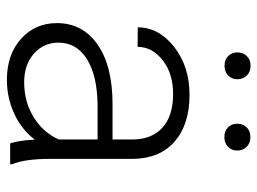

<svg xmlns="http://www.w3.org/2000/svg" viewBox="-118 -644 771 576"><g transform="rotate(90 268.0 -355.5)"><path d="M409.7 0Q400.9 -24.9 398.4 -73.7Q367.7 -33.7 320.1 -12Q272.5 9.8 219.2 9.8Q143.1 9.8 95.9 -32.7Q48.8 -75.2 48.8 -140.1Q48.8 -217.3 113 -262.2Q177.2 -307.1 292 -307.1H397.9V-367.2Q397.9 -423.8 363 -456.3Q328.1 -488.8 261.2 -488.8Q200.2 -488.8 160.2 -457.5Q120.1 -426.3 120.1 -382.3L61.5 -382.8Q61.5 -445.8 120.1 -491.9Q178.7 -538.1 264.2 -538.1Q352.5 -538.1 403.6 -493.9Q454.6 -449.7 456.1 -370.6V-120.6Q456.1 -43.9 472.2 -5.9V0ZM226.1 -42Q284.7 -42 330.8 -70.3Q377 -98.6 397.9 -146V-262.2H293.5Q206.1 -261.2 156.7 -230.2Q107.4 -199.2 107.4 -145Q107.4 -100.6 140.4 -71.3Q173.3 -42 226.1 -42ZM136.7 -681.6Q136.7 -698.2 147.5 -709.7Q158.2 -721.2 176.8 -721.2Q195.3 -721.2 206.3 -709.7Q217.3 -698.2 217.3 -681.6Q217.3 -665.5 206.3 -654.3Q195.3 -643.1 176.8 -643.1Q158.2 -643.1 147.5 -654.3Q136.7 -665.5 136.7 -681.6ZM350.6 -681.2Q350.6 -697.8 361.3 -709.2Q372.1 -720.7 390.6 -720.7Q409.2 -720.7 420.2 -709.2Q431.2 -697.8 431.2 -681.2Q431.2 -665 420.2 -653.8Q409.2 -642.6 390.6 -642.6Q372.1 -642.6 361.3 -653.8Q350.6 -665 350.6 -681.2Z"/></g></svg>

Font: Roboto-Light
Style: Regular
Weight: 300
Designer: Google
Version: Version 2.137; 2017